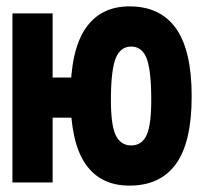

<svg xmlns="http://www.w3.org/2000/svg" viewBox="-20 -572 640 602"><path d="M19 -530H145V0H19ZM67 -329H252V-203H67ZM201 -270Q201 -413.6 248.1 -482.8Q295.2 -552 386 -552Q482.6 -552 531.8 -482.9Q581 -413.8 581 -270Q581 -126.2 531.8 -58.1Q482.6 10 386 10Q294.6 10 247.8 -58.2Q201 -126.4 201 -270ZM454.2 -270Q453.2 -357.2 438.7 -391.6Q424.2 -426 391.4 -426Q358.6 -426 343.7 -391.4Q328.8 -356.8 327.8 -270Q326.8 -182.8 342.2 -149.4Q357.6 -116 391.4 -116Q425.2 -116 440.2 -149.4Q455.2 -182.8 454.2 -270Z"/></svg>

Font: Fliege Mono Thin
Style: Regular
Weight: 100
Version: Version 0.020;Glyphs 3.3 (3306)